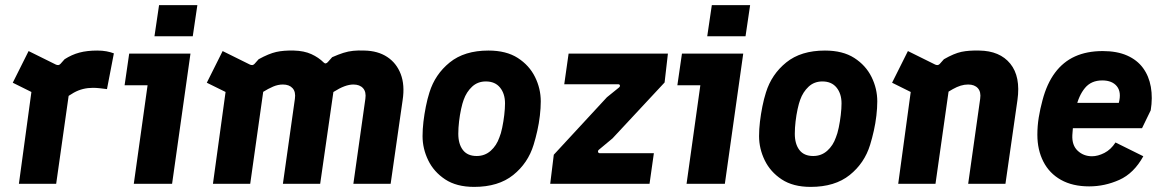

<svg xmlns="http://www.w3.org/2000/svg" viewBox="-20 -720 4557 752"><path d="M54 0 115 -448 177 -323 30 -396 92 -520 199 -467Q210 -462 217 -470L233 -488Q261 -506 291 -514Q321 -522 361 -522Q381 -522 397 -519Q413 -516 426 -511L399 -371Q384 -373 370 -374.5Q356 -376 344 -376Q324 -376 305.5 -371.5Q287 -367 269 -357Q251 -347 232 -332L254 -381L200 0Z M504 0 558 -386H468L486 -510H726L654 0ZM585 -578 603 -700H753L735 -578Z M814 0 873 -429 928 -328 790 -396 852 -520 959 -467Q970 -462 977 -470L993 -488Q1033 -510 1062 -516.5Q1091 -523 1131 -522Q1171 -521 1199.5 -508Q1228 -495 1248 -475Q1256 -467 1265 -478L1281 -496Q1306 -507 1325 -513Q1344 -519 1363.5 -521Q1383 -523 1407 -522Q1460 -521 1496.5 -497Q1533 -473 1549.5 -430Q1566 -387 1557 -328L1510 0H1364L1411 -333Q1415 -360 1402 -374.5Q1389 -389 1364 -389Q1348 -389 1329 -382Q1310 -375 1285.5 -359.5Q1261 -344 1226 -319L1290 -389L1234 0H1088L1135 -333Q1139 -360 1126 -374.5Q1113 -389 1088 -389Q1069 -389 1050 -381Q1031 -373 1007 -358Q983 -343 949 -322L1021 -432L960 0Z M1837 12Q1768 12 1723.5 -17.5Q1679 -47 1657 -92.5Q1635 -138 1635 -187Q1635 -214 1638.5 -243.5Q1642 -273 1648 -303Q1654 -333 1662 -358Q1684 -429 1741.5 -475.5Q1799 -522 1893 -522Q1963 -522 2008 -493Q2053 -464 2075.5 -418.5Q2098 -373 2098 -323Q2098 -297 2094.5 -267Q2091 -237 2084.5 -208Q2078 -179 2070 -153Q2048 -81 1990 -34.5Q1932 12 1837 12ZM1847 -109Q1879 -109 1902 -129.5Q1925 -150 1936 -182Q1942 -196 1947 -220Q1952 -244 1955 -269.5Q1958 -295 1958 -315Q1958 -353 1938.5 -377Q1919 -401 1883 -401Q1851 -401 1829 -380.5Q1807 -360 1796 -329Q1791 -316 1786 -293Q1781 -270 1778 -244.5Q1775 -219 1775 -196Q1775 -156 1793 -132.5Q1811 -109 1847 -109Z M2135 0 2149 -114 2357 -339 2404 -377Q2409 -381 2408 -385.5Q2407 -390 2401 -390H2190L2207 -510H2596L2583 -397L2379 -178L2325 -133Q2321 -129 2322.5 -124.5Q2324 -120 2329 -120H2541L2524 0Z M2669 0 2723 -386H2633L2651 -510H2891L2819 0ZM2750 -578 2768 -700H2918L2900 -578Z M3155 12Q3086 12 3041.5 -17.5Q2997 -47 2975 -92.5Q2953 -138 2953 -187Q2953 -214 2956.5 -243.5Q2960 -273 2966 -303Q2972 -333 2980 -358Q3002 -429 3059.5 -475.5Q3117 -522 3211 -522Q3281 -522 3326 -493Q3371 -464 3393.5 -418.5Q3416 -373 3416 -323Q3416 -297 3412.5 -267Q3409 -237 3402.5 -208Q3396 -179 3388 -153Q3366 -81 3308 -34.5Q3250 12 3155 12ZM3165 -109Q3197 -109 3220 -129.5Q3243 -150 3254 -182Q3260 -196 3265 -220Q3270 -244 3273 -269.5Q3276 -295 3276 -315Q3276 -353 3256.5 -377Q3237 -401 3201 -401Q3169 -401 3147 -380.5Q3125 -360 3114 -329Q3109 -316 3104 -293Q3099 -270 3096 -244.5Q3093 -219 3093 -196Q3093 -156 3111 -132.5Q3129 -109 3165 -109Z M3498 0 3559 -448 3621 -323 3474 -396 3536 -520 3643 -467Q3654 -462 3661 -470L3677 -488Q3717 -511 3746 -517Q3775 -523 3815 -522Q3896 -521 3937 -470.5Q3978 -420 3965 -328L3918 0H3772L3819 -333Q3823 -360 3810 -374.5Q3797 -389 3772 -389Q3757 -389 3742.5 -384.5Q3728 -380 3712 -371Q3696 -362 3676 -349L3698 -381L3644 0Z M4246 10Q4181 10 4135.5 -15.5Q4090 -41 4066.5 -87Q4043 -133 4043 -192Q4043 -227 4048.5 -260.5Q4054 -294 4063 -327Q4080 -392 4112 -435Q4144 -478 4190.5 -499Q4237 -520 4299 -520Q4355 -520 4394.5 -502.5Q4434 -485 4457 -453.5Q4480 -422 4487.5 -379.5Q4495 -337 4487 -288L4453 -218H4154L4166 -317H4362Q4373 -359 4354.5 -382Q4336 -405 4297 -405Q4254 -405 4229.5 -375.5Q4205 -346 4194 -297Q4189 -275 4185.5 -249Q4182 -223 4180 -191Q4178 -151 4201 -129.5Q4224 -108 4257 -108Q4280 -108 4305.5 -121Q4331 -134 4349 -162L4458 -108Q4421 -41 4364 -15.5Q4307 10 4246 10Z"/></svg>

Font: Finlandica
Style: Italic
Weight: 400
Italic angle: -8°
Designer: Niklas Ekholm, Juho Hiilivirta, Jaakko Suomalainen
Foundry: Helsinki Type Studio
Version: Version 1.064